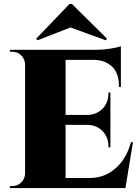

<svg xmlns="http://www.w3.org/2000/svg" viewBox="-20 -952 706 972"><path d="M332 -932H344L522 -756L515 -748L337 -813L170 -748L163 -756ZM43 -10Q69 -10 87.5 -28.5Q106 -47 107 -73V-627Q106 -653 87.5 -671.5Q69 -690 43 -690H30V-700H473Q504 -700 540.5 -706Q577 -712 592 -718V-512H582V-520Q582 -600 524 -632Q496 -648 457 -649H312V-370H421Q469 -371 499 -401.5Q529 -432 529 -480V-484H539V-206H529V-211Q529 -258 499 -288.5Q469 -319 422 -320H312V-51H435Q508 -51 564 -99Q620 -147 643 -232H653L615 0H30V-10Z"/></svg>

Font: Cinzel Decorative Black
Style: Regular
Weight: 900
Designer: Natanael Gama
Version: Version 1.002;PS 001.002;hotconv 1.0.56;makeotf.lib2.0.21325